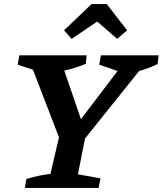

<svg xmlns="http://www.w3.org/2000/svg" viewBox="-20 -924 800 944"><path d="M102 0 110 -44Q140 -53 169 -59.5Q198 -66 228 -69L270 -249L142 -581L67 -606L75 -652H406L402 -610Q351 -589 296 -577L378 -338L558 -575L468 -606L476 -652H760L755 -609Q712 -588 664 -575L398 -243L363 -67L474 -47L465 0ZM505 -904 605 -775 556 -733 458 -818 332 -733 295 -775 430 -904Z"/></svg>

Font: Piazzolla SC SemiBold
Style: Italic
Weight: 600
Italic angle: -11.3°
Designer: Juan Pablo del Peral
Foundry: Huerta Tipografica
Version: Version 1.330